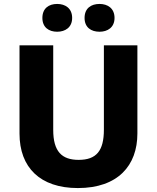

<svg xmlns="http://www.w3.org/2000/svg" viewBox="-20 -944 796 974"><path d="M195 -853C195 -805 228 -783 270 -783C311 -783 346 -805 346 -853C346 -902 311 -924 270 -924C228 -924 195 -902 195 -853ZM409 -853C409 -805 442 -783 485 -783C526 -783 561 -805 561 -853C561 -902 526 -924 485 -924C442 -924 409 -902 409 -853ZM677 -267V-714H507V-286C507 -179 469 -133 379 -133C294 -133 250 -175 250 -285V-714H79V-266C79 -95 183 10 375 10C578 10 677 -104 677 -267Z"/></svg>

Font: Noto Sans Arabic ExtBd
Style: Regular
Weight: 800
Designer: Monotype Design Team, Nadine Chahine, Nizar Qandah and Khaled Hosny
Foundry: Monotype Imaging Inc.
Version: Version 2.012